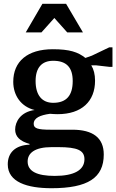

<svg xmlns="http://www.w3.org/2000/svg" viewBox="-20 -810 615 1014"><path d="M418 -639 329 -790H204L116 -639H199L267 -715L335 -639ZM528 6C528 -82 471 -125 362 -125H246C179 -125 158 -132 158 -156C158 -187 192 -202 244 -209C257 -208 271 -207 284 -207C412 -207 482 -275 482 -384C482 -417 475 -444 462 -465H487L557 -457H574V-560H557L465 -516L431 -504C392 -535 348 -550 259 -550C124 -550 50 -485 50 -378C50 -305 92 -246 163 -229C88 -219 60 -166 60 -126C60 -89 85 -64 136 -50V-46C60 -43 21 -3 21 58C21 152 124 184 252 184C444 184 528 129 528 6ZM168 -382C168 -453 201 -489 261 -489C332 -489 364 -453 364 -382C364 -307 332 -267 261 -267C202 -267 168 -307 168 -382ZM288 -33C389 -33 426 -16 426 31C426 88 372 119 269 119C174 119 126 94 126 43C126 -2 164 -33 253 -33Z"/></svg>

Font: Domine
Style: Bold
Weight: 700
Designer: Pablo Impallari, Rodrigo Fuenzalida, Brenda Gallo
Foundry: Pablo Impallari, Rodrigo Fuenzalida, Brenda Gallo
Version: Version 2.000